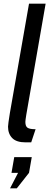

<svg xmlns="http://www.w3.org/2000/svg" viewBox="-20 -770 274 1052"><path d="M24 -76Q24 -88 34 -150L139 -750H230L124 -141Q119 -110 119 -102Q119 -78 131 -70Q143 -62 175 -62L151 10H120Q70 10 47 -13.5Q24 -37 24 -76ZM35 262 79 177H43L58 91H154L139 177L72 262Z"/></svg>

Font: Cabin
Style: Italic
Weight: 400
Italic angle: -7°
Designer: Pablo Impallari
Foundry: Pablo Impallari. http://www.impallari.com Igino Marini. http://www.ikern.com
Version: Version 2.200